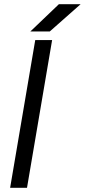

<svg xmlns="http://www.w3.org/2000/svg" viewBox="-20 -890 402 910"><path d="M28 0 147 -700H227L108 0ZM124 -741 259 -870H362L216 -741Z"/></svg>

Font: Figtree
Style: Italic
Weight: 400
Italic angle: -9.5°
Foundry: Erik Kennedy
Version: Version 2.001; ttfautohint (v1.8.4.7-5d5b);gftools[0.9.27]